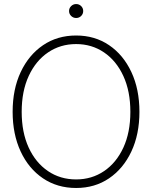

<svg xmlns="http://www.w3.org/2000/svg" viewBox="-20 -912 746 942"><path d="M353.5 10.3Q261.2 10.3 190.9 -37.1Q120.6 -84.5 81.3 -168.9Q42 -253.4 42 -363.3Q42 -474.1 81.5 -558.3Q121.1 -642.6 191.2 -690.2Q261.2 -737.8 353.5 -737.8Q445.3 -737.8 515.1 -690.4Q585 -643.1 624.5 -558.6Q664.1 -474.1 664.1 -363.3Q664.1 -252.9 624.5 -168.7Q585 -84.5 515.1 -37.1Q445.3 10.3 353.5 10.3ZM353.5 -31.7Q430.2 -31.7 490.5 -72.5Q550.8 -113.3 585.2 -187.7Q619.6 -262.2 619.6 -363.3Q619.6 -464.4 585.2 -539.1Q550.8 -613.8 490.5 -654.8Q430.2 -695.8 353.5 -695.8Q276.4 -695.8 216.1 -655Q155.8 -614.3 121.1 -539.6Q86.4 -464.8 86.4 -363.3Q86.4 -262.7 120.6 -188.2Q154.8 -113.8 215.1 -72.8Q275.4 -31.7 353.5 -31.7ZM353.5 -823.7Q339.4 -823.7 329.1 -833.7Q318.8 -843.8 318.8 -857.9Q318.8 -872.1 329.1 -882.1Q339.4 -892.1 353.5 -892.1Q368.2 -892.1 378.2 -882.1Q388.2 -872.1 388.2 -857.9Q388.2 -843.8 378.2 -833.7Q368.2 -823.7 353.5 -823.7Z"/></svg>

Font: Inter Display Extra Light
Style: Regular
Weight: 200
Designer: Rasmus Andersson
Foundry: rsms
Version: Version 4.000;git-4fc901f